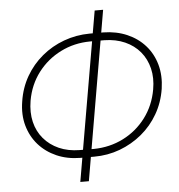

<svg xmlns="http://www.w3.org/2000/svg" viewBox="-54 -792 812 872"><g transform="rotate(-5 352.0 -356.0)"><path d="M377 -638.2H440.4Q500 -637.2 548.3 -616.2Q596.7 -595.2 629.6 -558.1Q662.6 -521 676.8 -470.5Q690.9 -419.9 682.1 -360.4Q672.4 -298.3 642.8 -247.1Q613.3 -195.8 568.1 -158.4Q522.9 -121.1 467.3 -100.3Q411.6 -79.6 350.1 -79.6H286.6Q227.1 -80.1 178.7 -101.3Q130.4 -122.6 97.4 -159.9Q64.5 -197.3 50.3 -247.6Q36.1 -297.9 45.9 -357.9Q55.2 -419.4 84.7 -470.7Q114.3 -522 159.2 -559.3Q204.1 -596.7 260 -617.2Q315.9 -637.7 377 -638.2ZM377 -602.5Q304.2 -602.1 242.2 -571Q180.2 -540 138.4 -485.1Q96.7 -430.2 84 -357.9Q75.2 -305.2 85.7 -261.2Q96.2 -217.3 123.8 -184.8Q151.4 -152.3 192.6 -134Q233.9 -115.7 286.6 -115.2L351.1 -114.7Q424.3 -115.7 485.8 -146.7Q547.4 -177.7 588.9 -232.9Q630.4 -288.1 643.1 -360.4Q652.3 -412.1 641.6 -456.1Q630.9 -500 603.8 -532.5Q576.7 -564.9 535.4 -583.3Q494.1 -601.6 441.9 -602.5ZM448.2 -740.7 315.9 29.3H276.9L409.7 -740.7Z"/></g></svg>

Font: Roboto ExtraLight
Style: Italic
Weight: 250
Designer: Christian Robertson
Foundry: Google
Version: Version 3.009; 2024